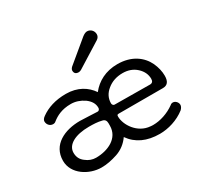

<svg xmlns="http://www.w3.org/2000/svg" viewBox="-153 -916 1178 1128"><g transform="rotate(-30 436.0 -352.0)"><path d="M379 -584C372 -577 368 -570 368 -563C368 -545 378 -536 397 -536C402 -536 408 -538 414 -541L582 -646C594 -654 600 -664 600 -677C600 -700 582 -720 558 -720C549 -720 538 -715 526 -706ZM234 16C268 16 304 9 343 -4C381 -17 412 -41 435 -74C477 -14 542 16 629 16C686 16 752 -3 803 -43C813 -53 818 -63 818 -72C818 -91 801 -106 786 -106C779 -106 773 -104 768 -99C723 -66 667 -49 622 -49C616 -49 609 -49 603 -50C518 -56 466 -138 466 -195C466 -208 471 -208 483 -208H778C809 -208 824 -227 824 -266C824 -295 817 -325 803 -356C774 -417 712 -464 616 -464C537 -464 476 -431 435 -379C402 -428 346 -464 267 -464C195 -464 139 -445 96 -414C83 -405 77 -395 77 -386C77 -365 93 -347 114 -347C121 -347 128 -349 133 -354C162 -377 201 -398 262 -398C293 -398 323 -388 351 -369C378 -349 392 -326 392 -299C392 -284 383 -280 376 -280C369 -280 276 -285 259 -285C156 -285 56 -240 56 -131C56 -42 149 16 234 16ZM483 -266C475 -266 469 -275 469 -283C469 -316 483 -345 512 -368C540 -391 575 -403 616 -403C653 -403 684 -392 709 -369C734 -346 746 -319 746 -290C746 -273 738 -264 723 -264ZM234 -50C210 -50 187 -58 166 -75C144 -91 133 -113 133 -141C133 -196 195 -229 288 -229C317 -229 347 -228 374 -221C390 -218 398 -207 398 -190V-173C398 -87 313 -50 234 -50Z"/></g></svg>

Font: Dongle Light
Style: Regular
Weight: 300
Designer: Yanghee Ryu
Foundry: Yanghee Ryu
Version: Version 2.000